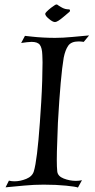

<svg xmlns="http://www.w3.org/2000/svg" viewBox="-20 -834 425 862"><path d="M330 8Q321 4 276.5 -0.5Q232 -5 176 -5Q133 -5 90.5 -1Q48 3 5 7L20 -23Q31 -20 45 -20Q71 -20 98 -31Q125 -42 132 -65Q147 -115 159 -284Q162 -325 165 -374.5Q168 -424 169.5 -472Q171 -520 171 -554Q171 -564 170.5 -572.5Q170 -581 170 -587Q169 -619 159 -632.5Q149 -646 122 -646Q113 -646 101 -644.5Q89 -643 75 -641L92 -673Q102 -672 124 -669.5Q146 -667 173.5 -665.5Q201 -664 227 -664Q262 -664 304 -668Q346 -672 380 -675L356 -646Q349 -647 343.5 -647.5Q338 -648 333 -648Q300 -648 286.5 -629Q273 -610 266 -575Q259 -534 252.5 -461.5Q246 -389 240 -283Q239 -243 237 -197.5Q235 -152 235 -115Q235 -99 235.5 -86.5Q236 -74 237 -65Q239 -43 266 -32.5Q293 -22 321 -22Q336 -22 348 -25ZM227 -735Q216 -735 199 -750Q183 -763 183 -772Q183 -778 209 -799Q229 -814 233 -814Q238 -814 243 -809Q248 -806 252 -803.5Q256 -801 260 -799Q273 -792 289 -792Q294 -792 294 -788Q295 -784 292 -781L266 -759Q238 -735 227 -735Z"/></svg>

Font: Luxurious Roman
Style: Regular
Weight: 400
Designer: Robert E. Leuschke
Foundry: Robert E. Leuschke
Version: Version 1.010; ttfautohint (v1.8.3)